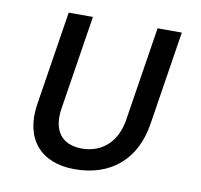

<svg xmlns="http://www.w3.org/2000/svg" viewBox="-67 -621 734 702"><g transform="rotate(10 300.0 -270.0)"><path d="M253 10C388 10 477 -67 498 -200L553 -550H463L408 -200C395 -117 341 -69 266 -69C192 -69 155 -117 168 -200L223 -550H133L78 -200C58 -71 126 10 253 10Z"/></g></svg>

Font: JetBrains Mono
Style: Italic
Weight: 400
Italic angle: -9°
Monospace: yes
Designer: Philipp Nurullin, Konstantin Bulenkov
Foundry: JetBrains
Version: Version 2.305